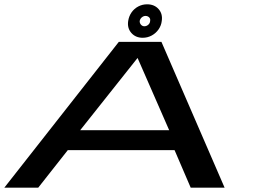

<svg xmlns="http://www.w3.org/2000/svg" viewBox="-22 -872 1174 892"><path d="M-2 0H155.5L293 -174.5H789L864 0H1021.5L728 -677.5H530ZM350.5 -267 616.5 -602H617.5L764 -267ZM641 -696.5Q663.5 -696.5 682.8 -707Q702 -717.5 714.5 -735.2Q727 -753 729.5 -774.5Q734.5 -807.5 714.8 -829.8Q695 -852 661.5 -852Q639.5 -852 620.5 -842Q601.5 -832 589.2 -814.5Q577 -797 573.5 -774.5Q568.5 -741.5 588.2 -719Q608 -696.5 641 -696.5ZM648.5 -750Q639.5 -750 633 -757.2Q626.5 -764.5 627 -774.5Q629 -785 637 -791.5Q645 -798 654 -798Q664 -798 670.8 -791.5Q677.5 -785 675.5 -774.5Q675 -764.5 667 -757.2Q659 -750 648.5 -750Z"/></svg>

Font: Anybody ExtraExpanded Medium
Style: Italic
Weight: 500
Width: 8
Italic angle: -10°
Version: Version 1.113;gftools[0.9.25]